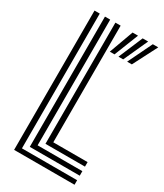

<svg xmlns="http://www.w3.org/2000/svg" viewBox="-199 -878 815 955"><g transform="rotate(30 208.0 -400.0)"><path d="M50 0V-800H80V-26H397V0ZM110 -52V-800H140V-78H397V-52ZM170 -104V-800H200V-130H397V-104ZM245 -661H218L268.5 -800H299.8ZM344.5 -661H317.5L384.8 -800H416ZM294.8 -661H267.8L326.5 -800H358Z"/></g></svg>

Font: Big Shoulders Inline Text Black
Style: Regular
Weight: 900
Designer: Patric King
Foundry: XO Type Co
Version: Version 1.000